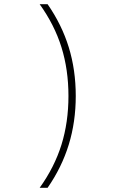

<svg xmlns="http://www.w3.org/2000/svg" viewBox="-20 -790 590 920"><path d="M208 110H170Q241 11 274.5 -96.5Q308 -204 308 -330Q308 -456 274.5 -563.5Q241 -671 170 -770H208Q276 -672 309.5 -563.5Q343 -455 343 -330Q343 -206 309.5 -97Q276 12 208 110Z"/></svg>

Font: M PLUS Code Latin SemiExpanded ExtraLight
Style: Regular
Weight: 250
Width: 6
Designer: Coji Morishita
Foundry: UNDERFOREST DESIGN
Version: Version 1.002; ttfautohint (v1.8.3)